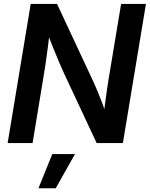

<svg xmlns="http://www.w3.org/2000/svg" viewBox="-20 -748 783 1004"><path d="M20 0 140.6 -727.5H278.3L467.3 -322.8Q475.6 -305.2 487.5 -276.9Q499.5 -248.5 512.2 -215.1Q524.9 -181.6 536.6 -147.5L519.5 -123Q522.9 -155.8 528.1 -196.8Q533.2 -237.8 538.8 -275.1Q544.4 -312.5 547.9 -334.5L613.3 -727.5H743.2L622.6 0H485.4L314.9 -364.3Q304.7 -386.7 290.5 -419.4Q276.4 -452.1 259.3 -494.6Q242.2 -537.1 222.2 -588.4L242.7 -603Q236.3 -548.3 230.2 -501.7Q224.1 -455.1 219.2 -420.2Q214.4 -385.3 210.4 -364.7L150.4 0ZM181.2 236.3 253.4 57.6H372.1L271.5 236.3Z"/></svg>

Font: Inter 28pt SemiBold
Style: Italic
Weight: 600
Italic angle: -9.3988°
Designer: Rasmus Andersson
Foundry: rsms
Version: Version 4.001;git-66647c0bb